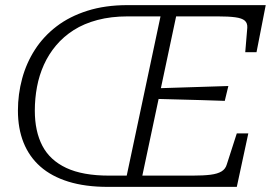

<svg xmlns="http://www.w3.org/2000/svg" viewBox="-20 -730 1066 750"><path d="M588 -385Q636 -387 683 -388Q730 -389 777.5 -391Q825 -393 872 -394L858 -336Q812 -338 765.5 -339Q719 -340 672.5 -341.5Q626 -343 579 -344ZM478 -710H1018L982 -526H938L946 -622Q947 -640 936 -649.5Q925 -659 899 -662.5Q873 -666 830 -666H668L536 -44H732Q775 -44 802.5 -47.5Q830 -51 845.5 -60.5Q861 -70 866 -88L905 -209H950L905 0H401Q313 0 247 -20.5Q181 -41 137.5 -79.5Q94 -118 72 -173Q50 -228 50 -298Q50 -362 66.5 -423Q83 -484 116.5 -536Q150 -588 201 -627Q252 -666 321.5 -688Q391 -710 478 -710ZM406 -44H475L607 -666H479Q414 -666 361 -652Q308 -638 268 -612.5Q228 -587 199 -552.5Q170 -518 151.5 -477Q133 -436 124.5 -390.5Q116 -345 116 -298Q116 -217 145.5 -160.5Q175 -104 239 -74Q303 -44 406 -44Z"/></svg>

Font: Roboto Serif 20pt ExtraLight
Style: Italic
Weight: 250
Italic angle: -10°
Version: Version 1.007